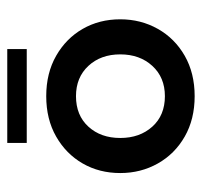

<svg xmlns="http://www.w3.org/2000/svg" viewBox="-34 -526 569 542"><g transform="rotate(-90 251.0 -254.5)"><path d="M251 10Q186 10 137 -18Q88 -46 61 -94Q34 -142 34 -200Q34 -259 61 -306Q88 -353 137 -381Q186 -409 251 -409Q316 -409 365 -381Q414 -353 441 -306Q468 -259 468 -200Q468 -142 441 -94Q414 -46 365 -18Q316 10 251 10ZM251 -74Q304 -74 336.5 -109.5Q369 -145 369 -200Q369 -255 336.5 -290Q304 -325 251 -325Q197 -325 165 -290Q133 -255 133 -200Q133 -145 165 -109.5Q197 -74 251 -74ZM119 -464V-519H384V-464Z"/></g></svg>

Font: Rokkitt SemiBold
Style: Regular
Weight: 600
Designer: Vernon Adams
Foundry: Vernon Adams
Version: Version 3.103